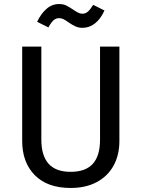

<svg xmlns="http://www.w3.org/2000/svg" viewBox="-20 -920 702 952"><path d="M572 -221Q572 -152 543.5 -99.5Q515 -47 460.5 -17.5Q406 12 330 12Q215 12 152.5 -51.5Q90 -115 90 -221V-689H185V-228Q185 -148 221 -108Q257 -68 330 -68Q404 -68 440 -107.5Q476 -147 476 -228V-689H572ZM320 -809Q305 -820 294.5 -825Q284 -830 273 -830Q257 -830 245 -819Q233 -808 220 -784L164 -812Q183 -852 210.5 -876Q238 -900 273 -900Q294 -900 309 -892.5Q324 -885 343 -872Q346 -870 355.5 -864Q365 -858 373 -855Q381 -852 389 -852Q404 -852 416 -862.5Q428 -873 442 -896L498 -868Q479 -826 451 -804Q423 -782 389 -782Q370 -782 354.5 -789Q339 -796 320 -809Z"/></svg>

Font: Fira GO
Style: Regular
Weight: 400
Designer: Carrois Corporate
Foundry: Carrois Corporate GbR
Version: Version 0.300